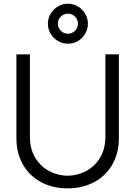

<svg xmlns="http://www.w3.org/2000/svg" viewBox="-20 -1018 742 1053"><path d="M70 -260V-719.7L144 -720V-269.7Q144 -198.8 175 -150.2Q206 -101.5 253.7 -77.9Q301.3 -54.3 351.1 -54.3Q400.8 -54.3 448.5 -78.1Q496.2 -101.8 527.1 -150.5Q558 -199.2 558 -269.7V-720H632V-260Q632 -178.5 596.2 -116Q560.5 -53.5 496.7 -19.2Q432.8 15 351 15Q269.2 15 205.3 -19.1Q141.5 -53.2 105.8 -115.7Q70 -178.2 70 -260ZM242.7 -888Q242.7 -917.4 257.6 -942.6Q272.5 -967.8 297.7 -982.8Q322.9 -997.7 352.3 -997.7Q382.2 -997.7 407.3 -982.8Q432.5 -967.8 447.2 -942.6Q462 -917.4 462 -888Q462 -858.2 447.3 -833Q432.6 -807.8 407.4 -793.1Q382.2 -778.3 352.3 -778.3Q322.9 -778.3 297.7 -793.1Q272.5 -807.8 257.6 -833Q242.7 -858.2 242.7 -888ZM407.3 -888Q407.3 -911 391.3 -927Q375.3 -943 352.3 -943Q329.8 -943 313.6 -927Q297.3 -911 297.3 -888Q297.3 -865.5 313.6 -849.2Q329.8 -833 352.3 -833Q375.3 -833 391.3 -849.2Q407.3 -865.5 407.3 -888Z"/></svg>

Font: Tap Sans
Style: Regular
Weight: 400
Designer: Tap Payments
Foundry: Tap Payments
Version: Version 1.001;Glyphs 3.1.2 (3151)